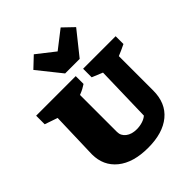

<svg xmlns="http://www.w3.org/2000/svg" viewBox="-277 -1107 1269 1269"><g transform="rotate(-45 357.5 -472.0)"><path d="M360 14Q221 14 143.5 -49Q66 -112 66 -219L76 -549L-14 -580V-660H356V-587Q341 -577 326 -569Q311 -561 288 -552V-206Q288 -171 317 -148.5Q346 -126 393 -126Q421 -126 447 -134Q473 -142 490 -157L500 -549L425 -580V-660H729V-587Q708 -577 688.5 -568Q669 -559 651 -552V-231Q651 -113 574 -49.5Q497 14 360 14ZM319 -722 187 -887 262 -958 387 -860 513 -958 587 -887 455 -722Z"/></g></svg>

Font: Piazzolla SC Black
Style: Regular
Weight: 900
Designer: Juan Pablo del Peral
Foundry: Huerta Tipografica
Version: Version 1.330